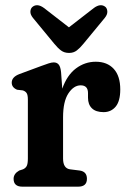

<svg xmlns="http://www.w3.org/2000/svg" viewBox="-20 -700 480 720"><path d="M209 -429 213.5 -367.5Q231.5 -418.5 265 -443.5Q298.5 -468.5 339 -468.5Q382 -468.5 406.5 -441.8Q431 -415 431 -364.5Q431 -321 413.8 -300.2Q396.5 -279.5 368.5 -279.5Q339.5 -279.5 324.8 -293.8Q310 -308 310 -333.5V-351Q310 -380 282.5 -380Q256.5 -380 236.5 -349.8Q216.5 -319.5 216.5 -260V-105.5Q216.5 -68.5 243 -65L279 -60.5Q306 -56.5 306 -29.5Q306 0 273 0H64Q31 0 31 -29.5Q31 -48.5 52 -60.5L66 -65Q75.5 -69 80 -77.2Q84.5 -85.5 84.5 -105.5V-326.5Q84.5 -344 79.8 -351Q75 -358 65.5 -361L44 -363.5Q24 -372 24 -390Q24 -411.5 53.5 -422.5L134.5 -452.5Q150.5 -458.5 162 -462.2Q173.5 -466 181.5 -466Q193.5 -466 200.2 -457.8Q207 -449.5 209 -429ZM293 -536Q280 -520 268 -510.8Q256 -501.5 239 -501.5Q221 -501.5 208.8 -510.8Q196.5 -520 183.5 -536L103.5 -633Q93.5 -645.5 94 -656.5Q94.5 -667.5 101 -673.5Q119 -689 145 -670L238.5 -597.5L332 -670Q358 -689 376 -673.5Q382 -667.5 382.5 -656.5Q383 -645.5 373 -633Z"/></svg>

Font: Fraunces 72pt SuperSoft SemiBold
Style: Regular
Weight: 600
Version: Version 1.000;[b76b70a41]